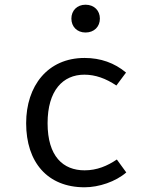

<svg xmlns="http://www.w3.org/2000/svg" viewBox="-20 -784 640 815"><path d="M343 -764C307 -764 283 -739 283 -705C283 -671 307 -646 343 -646C380 -646 404 -671 404 -705C404 -739 380 -764 343 -764ZM339 -61C248 -61 182 -120 182 -261C182 -400 247 -467 338 -467C385 -467 429 -451 474 -421L515 -476C466 -517 407 -538 339 -538C182 -538 91 -419 91 -261C91 -96 181 11 339 11C400 11 471 -13 516 -52L476 -107C436 -80 392 -61 339 -61Z"/></svg>

Font: FiraMono Nerd Font
Style: Regular
Weight: 400
Designer: Carrois Corporate & Edenspiekermann AG
Foundry: Carrois Corporate GbR & Edenspiekermann AG
Version: Version 003.206;Nerd Fonts 3.3.0